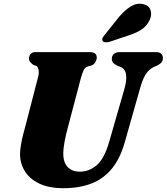

<svg xmlns="http://www.w3.org/2000/svg" viewBox="-20 -973 874 1006"><path d="M553 -233 632.5 -509.5Q645.5 -557.5 640 -585.8Q634.5 -614 607.5 -624L596.5 -628Q578.5 -637 572 -645.2Q565.5 -653.5 566 -666.5Q566 -680.5 576.8 -690.2Q587.5 -700 608.5 -700H797.5Q816 -700 824.8 -691.5Q833.5 -683 833.5 -669Q833.5 -652.5 824 -643.5Q814.5 -634.5 798.5 -627L789 -623.5Q761.5 -611.5 743.8 -584Q726 -556.5 712 -503.5L633.5 -227Q609 -141 565.2 -88.2Q521.5 -35.5 458.5 -11.2Q395.5 13 312.5 13Q235.5 13 185 -11.5Q134.5 -36 109.5 -77Q84.5 -118 85 -168Q85.5 -189 90 -215.2Q94.5 -241.5 101.2 -268Q108 -294.5 114 -315.5L178.5 -565.5Q185 -587.5 182.2 -605Q179.5 -622.5 170 -628L154 -633.5Q142 -643 136.8 -649.8Q131.5 -656.5 132 -669Q132.5 -682 141.2 -691Q150 -700 165.5 -700H450Q487 -700 487 -671Q486.5 -659 479.5 -647Q472.5 -635 458.5 -629.5L440.5 -625Q425 -619.5 418.2 -605.2Q411.5 -591 403.5 -563L338.5 -316.5Q324 -263 318 -229.2Q312 -195.5 311.5 -171.5Q311 -122.5 334.2 -98Q357.5 -73.5 398.5 -73.5Q447.5 -73.5 487.5 -108.2Q527.5 -143 553 -233ZM603 -883.5Q634 -920 665 -939.2Q696 -958.5 729 -951.5Q760 -946 768.5 -920.5Q777 -895 764.5 -869.5Q750.5 -838 723.8 -819.8Q697 -801.5 655.5 -788L554.5 -754Q543 -750.5 532 -751.5Q521 -752.5 517.5 -759Q513.5 -767 518.2 -775.8Q523 -784.5 531.5 -794Z"/></svg>

Font: Fraunces Black
Style: Italic
Weight: 900
Italic angle: -16°
Version: Version 1.000;[b76b70a41]